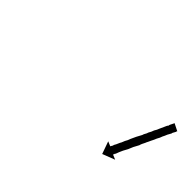

<svg xmlns="http://www.w3.org/2000/svg" viewBox="-32 -701 450 450"><g transform="rotate(45 193.0 -475.5)"><path d="M385 -551Q385 -549 383 -546Q382 -544 381 -542.5Q380 -541 380 -539Q379 -537 377.5 -534.5Q376 -532 375 -530Q374 -527 372.5 -524Q371 -521 370 -519Q369 -516 367.5 -512.5Q366 -509 364 -506Q363 -503 361.5 -500Q360 -497 358 -493Q357 -490 355 -486.5Q353 -483 352 -480Q350 -476 348.5 -473Q347 -470 346 -466Q342 -458 339 -453Q338 -450 336.5 -447Q335 -444 334 -441Q332 -438 331 -435.5Q330 -433 328 -430Q327 -428 326 -425.5Q325 -423 324 -421Q323 -419 322.5 -417Q322 -415 321 -413Q320 -412 319.5 -411Q319 -410 319 -409Q318 -408 318 -407L330 -402L299 -390L288 -421L300 -416Q300 -416 300 -417Q302 -421 303 -422Q303 -424 304 -425.5Q305 -427 306 -429Q307 -432 310 -438Q312 -441 313 -444Q314 -447 315 -449Q317 -452 318.5 -455.5Q320 -459 321 -462Q324 -468 327 -475Q329 -478 330.5 -481.5Q332 -485 334 -488Q335 -492 337 -495Q339 -498 340 -502Q342 -505 343.5 -508.5Q345 -512 346 -515Q348 -518 349.5 -521Q351 -524 352 -527Q354 -531 357 -538Q358 -540 359 -542.5Q360 -545 362 -547Q362 -549 363 -551Q364 -553 365 -555Q366 -557 367 -559Q367 -560 368 -561L386 -552Q386 -552 385 -551Z"/></g></svg>

Font: FRB American Cursive Just Arrows
Style: Italic
Weight: 400
Italic angle: -25°
Version: Version 2.0;Modular Font Editor K font №1